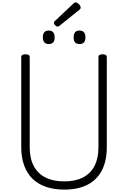

<svg xmlns="http://www.w3.org/2000/svg" viewBox="-20 -1570 1073 1609"><path d="M519 19Q432 19 364.5 -4.5Q297 -28 251.5 -73Q206 -118 182 -184.5Q158 -251 158 -337V-1092Q158 -1104 167 -1109.5Q176 -1115 194 -1115Q212 -1115 220.5 -1109.5Q229 -1104 229 -1092V-336Q229 -243 262.5 -179.5Q296 -116 360 -83Q424 -50 519 -50Q612 -50 675.5 -83Q739 -116 772 -179.5Q805 -243 805 -336V-1092Q805 -1104 813.5 -1109.5Q822 -1115 840 -1115Q875 -1115 875 -1092V-337Q875 -222 834 -142.5Q793 -63 713.5 -22Q634 19 519 19ZM388 -1201Q364 -1201 351.5 -1215Q339 -1229 339 -1256Q339 -1285 351 -1299.5Q363 -1314 389 -1314Q413 -1314 425.5 -1299.5Q438 -1285 438 -1257Q439 -1229 426 -1215Q413 -1201 388 -1201ZM647 -1201Q621 -1201 609 -1215Q597 -1229 597 -1256Q597 -1285 609 -1299.5Q621 -1314 646 -1314Q671 -1314 683.5 -1299.5Q696 -1285 696 -1257Q696 -1229 683.5 -1215Q671 -1201 647 -1201ZM463 -1347Q453 -1347 442.5 -1358Q432 -1369 432 -1377Q432 -1381 433 -1385Q434 -1389 439 -1393L595 -1540Q600 -1544 603.5 -1547Q607 -1550 613 -1550Q622 -1550 632 -1543Q642 -1536 649 -1526Q656 -1516 656 -1507Q656 -1501 654 -1497Q652 -1493 644 -1487L480 -1355Q474 -1351 470 -1349Q466 -1347 463 -1347Z"/></svg>

Font: Playwrite FR Moderne Light
Style: Regular
Weight: 300
Version: Version 1.002